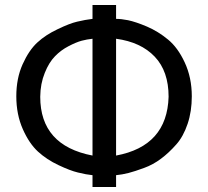

<svg xmlns="http://www.w3.org/2000/svg" viewBox="-20 -745 828 764"><path d="M441.9 -126Q645 -163.6 650.9 -359.9Q650.9 -461.4 595.7 -519.5Q540.5 -577.6 441.9 -590.8ZM348.1 -590.8Q325.7 -588.4 305.2 -583Q283.2 -577.1 252.4 -561Q222.2 -545.4 198.7 -521Q174.8 -496.6 158.2 -455.1Q140.6 -412.1 140.1 -359.9Q140.1 -166 348.1 -126ZM348.1 -47.9Q323.2 -50.3 290 -58.6Q259.3 -65.9 212.9 -87.9Q166 -109.9 131.3 -141.6Q96.2 -173.8 70.8 -231Q44.9 -289.6 44.9 -361.8Q44.9 -433.1 69.8 -488.8Q95.2 -545.4 128.9 -576.2Q161.6 -606.4 209.5 -628.9Q257.3 -651.9 286.6 -658.7Q319.3 -666.5 348.1 -669.9V-725.1H441.9V-669.9Q462.4 -669.9 489.3 -664.6Q520 -658.2 564.9 -639.2Q609.4 -620.1 648.9 -587.4Q687.5 -555.7 714.8 -497.1Q743.2 -436.5 743.2 -361.8Q743.2 -301.8 726.6 -252.4Q709.5 -201.7 681.6 -170.4Q651.9 -136.7 621.1 -113.8Q589.4 -89.8 553.2 -76.7Q516.1 -63 491.2 -56.6Q466.3 -50.3 441.9 -47.9V-1H348.1Z"/></svg>

Font: Miedinger*
Style: Book
Weight: 400
Version: Version 001.000